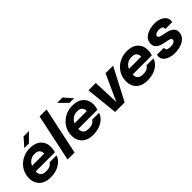

<svg xmlns="http://www.w3.org/2000/svg" viewBox="181 -1878 2985 2985"><g transform="rotate(-45 1674.0 -385.0)"><path d="M587 -167.5Q574.5 -122.5 535.2 -81.2Q496 -40 432 -14Q368 12 280 12Q201.5 12 146.2 -16.8Q91 -45.5 62 -96.8Q33 -148 33 -215.5Q33 -286.5 59.2 -346Q85.5 -405.5 132.2 -449Q179 -492.5 241 -516.8Q303 -541 374.5 -541Q490 -541 555 -480.2Q620 -419.5 620 -320Q620 -297.5 615.5 -268.2Q611 -239 604 -219H181.5Q181.5 -217 181.5 -214.5Q181.5 -163.5 208.2 -134.5Q235 -105.5 297.5 -105.5Q362 -105.5 394 -125.8Q426 -146 433.5 -167.5ZM363.5 -425Q305 -425 264.2 -396.8Q223.5 -368.5 202.5 -321.5H471Q471.5 -328 471.5 -335.5Q471.5 -371 446.5 -398Q421.5 -425 363.5 -425ZM313.5 -601.5 432.5 -737.5H551.5L415.5 -601.5Z M983 -781.5 817 0H663L829 -781.5Z M1522.5 -167.5Q1510 -122.5 1470.8 -81.2Q1431.5 -40 1367.5 -14Q1303.5 12 1215.5 12Q1137 12 1081.8 -16.8Q1026.5 -45.5 997.5 -96.8Q968.5 -148 968.5 -215.5Q968.5 -286.5 994.8 -346Q1021 -405.5 1067.8 -449Q1114.5 -492.5 1176.5 -516.8Q1238.5 -541 1310 -541Q1425.5 -541 1490.5 -480.2Q1555.5 -419.5 1555.5 -320Q1555.5 -297.5 1551 -268.2Q1546.5 -239 1539.5 -219H1117Q1117 -217 1117 -214.5Q1117 -163.5 1143.8 -134.5Q1170.5 -105.5 1233 -105.5Q1297.5 -105.5 1329.5 -125.8Q1361.5 -146 1369 -167.5ZM1299 -425Q1240.5 -425 1199.8 -396.8Q1159 -368.5 1138 -321.5H1406.5Q1407 -328 1407 -335.5Q1407 -371 1382 -398Q1357 -425 1299 -425ZM1409 -601.5H1307L1171 -737.5H1289.5Z M2195.5 -531 1918.5 0H1709L1653 -531H1814.5L1831.5 -96.5L2029.5 -531Z M2718.5 -167.5Q2706 -122.5 2666.8 -81.2Q2627.5 -40 2563.5 -14Q2499.5 12 2411.5 12Q2333 12 2277.8 -16.8Q2222.5 -45.5 2193.5 -96.8Q2164.5 -148 2164.5 -215.5Q2164.5 -286.5 2190.8 -346Q2217 -405.5 2263.8 -449Q2310.5 -492.5 2372.5 -516.8Q2434.5 -541 2506 -541Q2621.5 -541 2686.5 -480.2Q2751.5 -419.5 2751.5 -320Q2751.5 -297.5 2747 -268.2Q2742.5 -239 2735.5 -219H2313Q2313 -217 2313 -214.5Q2313 -163.5 2339.8 -134.5Q2366.5 -105.5 2429 -105.5Q2493.5 -105.5 2525.5 -125.8Q2557.5 -146 2565 -167.5ZM2495 -425Q2436.5 -425 2395.8 -396.8Q2355 -368.5 2334 -321.5H2602.5Q2603 -328 2603 -335.5Q2603 -371 2578 -398Q2553 -425 2495 -425Z M3014 12Q2958 12 2907.5 -4.5Q2857 -21 2825.2 -53Q2793.5 -85 2793.5 -131.5Q2793.5 -141.5 2795.2 -152.5Q2797 -163.5 2798.5 -169.5H2952.5Q2950 -160 2950 -151.5Q2950 -128 2972.5 -117.2Q2995 -106.5 3035 -106.5Q3058 -106.5 3082.2 -111.5Q3106.5 -116.5 3122.8 -129Q3139 -141.5 3139 -163Q3139 -184 3112.5 -194.5Q3086 -205 3030 -214Q2985 -221.5 2943.2 -236.8Q2901.5 -252 2875 -280.8Q2848.5 -309.5 2848.5 -357Q2848.5 -404 2870.8 -438.8Q2893 -473.5 2931.2 -496Q2969.5 -518.5 3017.2 -529.8Q3065 -541 3116 -541Q3171 -541 3219.5 -523.2Q3268 -505.5 3298.2 -473Q3328.5 -440.5 3328.5 -396Q3328.5 -385 3327 -375.8Q3325.5 -366.5 3324 -360.5H3171.5Q3174 -368.5 3174 -377Q3174 -401.5 3150.8 -412.8Q3127.5 -424 3099 -424Q3078.5 -424 3055.8 -419Q3033 -414 3017.2 -402.8Q3001.5 -391.5 3001.5 -372.5Q3001.5 -350.5 3027.5 -339.5Q3053.5 -328.5 3100.5 -320.5Q3131 -315.5 3164 -306.8Q3197 -298 3225.8 -282.8Q3254.5 -267.5 3272.8 -243Q3291 -218.5 3291 -181.5Q3291 -131.5 3267.5 -94.8Q3244 -58 3204.5 -34.5Q3165 -11 3115.5 0.5Q3066 12 3014 12Z"/></g></svg>

Font: Epilogue
Style: Bold Italic
Weight: 700
Italic angle: -12°
Designer: Tyler Finck
Foundry: Etcetera Type Co
Version: Version 2.111; ttfautohint (v1.8.3)